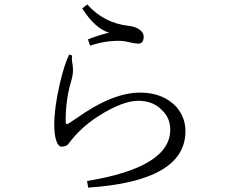

<svg xmlns="http://www.w3.org/2000/svg" viewBox="-20 -819 1040 871"><path d="M375 2Q752.4 -59.6 752.4 -231Q752.4 -280.3 719.2 -314.9Q676.8 -361.8 608.4 -361.8Q536.1 -361.8 429.2 -293.9Q346.2 -241.7 290 -166Q281.2 -153.8 259.3 -153.8Q243.7 -153.8 234.9 -182.1Q226.1 -208.5 226.1 -252.9Q226.1 -329.6 251 -438Q271.5 -526.4 293.9 -571.8L307.1 -566.9Q304.7 -545.9 309.1 -526.9Q311 -518.1 311 -497.1Q311 -477.1 299.8 -439.9Q277.8 -362.3 277.8 -269Q277.8 -255.9 283.7 -255.9Q288.6 -255.9 325.7 -281.7Q489.7 -398.9 615.2 -398.9Q719.7 -398.9 780.3 -334Q821.3 -285.6 821.3 -224.1Q821.3 2.4 379.9 32.2ZM378.9 -640.1Q420.9 -657.7 475.1 -670.9Q411.1 -689.5 353 -780.8L376 -798.8Q451.2 -714.4 562 -702.1Q597.2 -698.2 616.7 -681.6Q631.8 -668.9 631.8 -652.8Q631.8 -621.1 606.9 -621.1Q592.8 -621.1 568.8 -627Q541 -633.8 519 -633.8Q451.7 -633.8 389.2 -611.8Z"/></svg>

Font: I.MingCP
Style: Regular
Weight: 400
Designer: I.Font Project
Version: Version 8.000; Sep 06, 2022